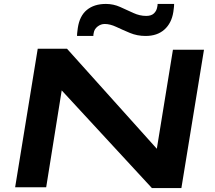

<svg xmlns="http://www.w3.org/2000/svg" viewBox="-20 -953 1092 977"><path d="M57 0 172 -705H321L778 -196L860 -700H1018L903 4H753L294 -493L215 0ZM372 -770Q372 -781 373.5 -791.5Q375 -802 376 -811Q385 -872 422 -902.5Q459 -933 519 -933Q557 -933 591.5 -917.5Q626 -902 658.5 -887Q691 -872 724 -872Q750 -872 763.5 -885Q777 -898 780 -917Q782 -925 782 -933H866Q866 -922 864.5 -911.5Q863 -901 862 -892Q853 -835 816.5 -802.5Q780 -770 721 -770Q678 -770 641 -785.5Q604 -801 572 -816Q540 -831 513 -831Q493 -831 476.5 -818Q460 -805 457 -786Q455 -778 455 -770Z"/></svg>

Font: Georama Extra Expanded SemiBold
Style: Italic
Weight: 600
Width: 8
Italic angle: -9°
Designer: Jean-Baptiste Levee
Foundry: Production Type
Version: Version 1.000